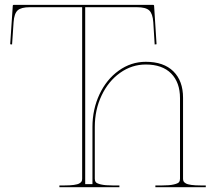

<svg xmlns="http://www.w3.org/2000/svg" viewBox="-20 -780 897 800"><path d="M227.5 0V-7.3H247.6Q272 -7.3 287.8 -9.5Q303.7 -11.7 310.8 -15.9Q317.9 -20 320.1 -24.4Q322.3 -28.8 322.3 -35.2V-750H105Q67.9 -750 53.5 -736.8Q39.1 -723.6 36.6 -687.5L30.3 -594.7L22.5 -595.7L33.2 -755.4Q33.2 -759.8 38.1 -759.8H617.2Q622.1 -759.8 622.1 -755.4L632.3 -595.7L624.5 -594.7L618.7 -687.5Q616.2 -723.1 601.8 -736.6Q587.4 -750 549.8 -750H335V-12.7H365.2V-251Q365.2 -324.2 394.3 -386.5Q423.3 -448.7 474.6 -485.6Q525.9 -522.5 587.4 -522.5Q662.1 -522.5 702.4 -482.7Q742.7 -442.9 742.7 -372.6V-35.2Q742.7 -28.8 744.9 -24.4Q747.1 -20 754.2 -15.9Q761.2 -11.7 777.1 -9.5Q793 -7.3 817.4 -7.3H837.4V0H627.4V-7.3H654.8Q687 -7.3 704.3 -11.5Q721.7 -15.6 725.8 -21Q730 -26.4 730 -35.2V-371.1Q730 -436.5 693.1 -473.9Q656.2 -511.2 587.4 -511.2Q529.3 -511.2 480.5 -476.6Q431.6 -441.9 403.3 -382.1Q375 -322.3 375 -251V-35.2Q375 -26.4 379.2 -21Q383.3 -15.6 400.6 -11.5Q418 -7.3 450.2 -7.3H477.5V0Z"/></svg>

Font: ZnikomitNo25
Style: Regular
Weight: 100
Designer: gluk
Foundry: gluk
Version: Version 0.56